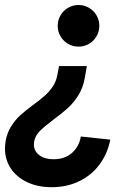

<svg xmlns="http://www.w3.org/2000/svg" viewBox="-43 -551 556 775"><path d="M173.3 -68.4Q137.2 -41.5 118.2 -22.5Q99.1 -3.4 94.7 20.5Q93.8 24.4 93.8 32.2Q93.8 58.6 115.5 75.2Q137.2 91.8 173.3 91.8Q218.3 91.8 247.3 66.4Q276.4 41 283.2 0L402.3 12.7Q391.1 69.3 358.9 112.8Q326.7 156.2 276.9 180.4Q227.1 204.6 165.5 204.6Q109.4 204.6 66.7 184.3Q23.9 164.1 0.5 128.7Q-22.9 93.3 -22.9 48.8Q-22.9 33.7 -20 16.6Q-13.7 -16.6 2.7 -42.2Q19 -67.9 39.3 -86.2Q59.6 -104.5 91.3 -127.9Q120.1 -148.9 137.9 -164.8Q155.8 -180.7 169.7 -201.4Q183.6 -222.2 188.5 -248L195.3 -284.2H307.6L298.8 -234.4Q292 -195.8 272.9 -165.8Q253.9 -135.7 231.2 -115.2Q208.5 -94.7 173.3 -68.4ZM357.9 -446.8Q357.9 -423.8 346.7 -404.5Q335.4 -385.3 316.2 -374Q296.9 -362.8 273.9 -362.8Q251 -362.8 231.7 -374Q212.4 -385.3 201.2 -404.5Q189.9 -423.8 189.9 -446.8Q189.9 -469.7 201.2 -489Q212.4 -508.3 231.7 -519.5Q251 -530.8 273.9 -530.8Q296.9 -530.8 316.2 -519.5Q335.4 -508.3 346.7 -489Q357.9 -469.7 357.9 -446.8Z"/></svg>

Font: Reddit Sans Chocolate
Style: Bold Italic
Weight: 700
Italic angle: -11.25°
Designer: Stephen Hutchings
Version: Version 1.013